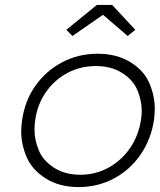

<svg xmlns="http://www.w3.org/2000/svg" viewBox="-20 -749 648 779"><path d="M299 10Q221 10 165.5 -25Q110 -60 88 -112Q66 -164 66 -215Q66 -238 70 -263Q81 -341 124 -401.5Q167 -462 232.5 -496.5Q298 -531 376 -531Q454 -531 509.5 -496.5Q565 -462 586.5 -410.5Q608 -359 608 -308Q608 -287 605 -263Q593 -184 550.5 -122Q508 -60 442.5 -25Q377 10 299 10ZM306 -40Q368 -40 420.5 -69Q473 -98 507.5 -148Q542 -198 552 -263Q555 -282 555 -300Q555 -341 537.5 -383Q520 -425 475.5 -453Q431 -481 369 -481Q306 -481 253.5 -453Q201 -425 166.5 -375.5Q132 -326 123 -263Q120 -242 120 -222Q120 -182 137 -140Q154 -98 198.5 -69Q243 -40 306 -40ZM274 -603 249 -628 373 -729H435L529 -628L498 -603L398 -689Z"/></svg>

Font: Lexend ExtLt
Style: Italic
Weight: 250
Italic angle: -8.13011°
Designer: Bonnie Shaver-Troup, Thomas Jockin
Foundry: Lexend
Version: Version 1.007